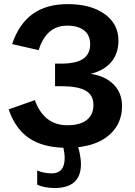

<svg xmlns="http://www.w3.org/2000/svg" viewBox="-20 -718 666 945"><path d="M580.6 -195.3Q580.6 -112.8 523.4 -58.8Q466.3 -4.9 365.2 6.3Q378.4 56.2 378.4 89.8Q378.4 207.5 247.6 207.5Q226.1 207.5 202.4 203.1Q178.7 198.7 163.1 190.4V121.1Q196.3 135.3 234.4 135.3Q298.3 135.3 298.3 59.6Q298.3 37.1 292 9.3Q186.5 5.9 120.8 -39.6Q55.2 -85 22.5 -179.7L151.4 -225.1Q196.3 -101.6 311.5 -101.6Q374.5 -101.6 407.2 -127.7Q439.9 -153.8 439.9 -201.2Q439.9 -250.5 401.1 -272.2Q362.3 -293.9 279.8 -293.9H251V-404.8H279.8Q353.5 -404.8 388.7 -428.2Q423.8 -451.7 423.8 -500.5Q423.8 -544.9 393.8 -568.4Q363.8 -591.8 311 -591.8Q207.5 -591.8 170.4 -471.2L39.6 -501Q73.7 -601.6 141.4 -649.7Q209 -697.8 313.5 -697.8Q426.3 -697.8 494.6 -649.2Q563 -600.6 563 -518.6Q563 -455.6 528.3 -413.6Q493.7 -371.6 426.3 -354.5Q498.5 -343.8 539.6 -302Q580.6 -260.3 580.6 -195.3Z"/></svg>

Font: Liberation Sans
Style: Bold
Weight: 700
Designer: Steve Matteson
Foundry: Ascender Corporation
Version: Version 2.1.5